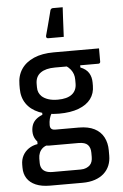

<svg xmlns="http://www.w3.org/2000/svg" viewBox="-67 -852 733 1148"><g transform="rotate(-5 300.0 -278.0)"><path d="M109 -82Q109 -104 116 -122Q123 -140 138.5 -153.5Q154 -167 177 -176V-203L234 -182Q224 -166 219.5 -148.5Q215 -131 215 -111Q215 -95 223 -88Q231 -81 246 -81H387Q444 -81 481 -62Q518 -43 536 -8.5Q554 26 554 70V102Q554 134 543 161Q532 188 510 208Q488 228 455.5 239Q423 250 381 250H187Q135 250 100.5 235Q66 220 48.5 193Q31 166 31 129V111Q31 81 43.5 57Q56 33 79 17Q102 1 133 -4V-38L201 5Q176 10 162.5 21.5Q149 33 142.5 49Q136 65 136 83V109Q136 128 143.5 141.5Q151 155 167 162.5Q183 170 209 170H377Q396 170 410 164Q424 158 432 150Q441 141 445 128.5Q449 116 449 101V76Q449 45 433 28Q417 11 377 11H202Q177 11 156 -1Q135 -13 122 -34Q109 -55 109 -82ZM341 -456 428 -461V-438Q463 -424 478 -399.5Q493 -375 493 -342V-323Q493 -277 468.5 -244Q444 -211 395.5 -192.5Q347 -174 277 -174Q207 -174 157.5 -194.5Q108 -215 82 -253Q56 -291 56 -343V-367Q56 -421 82 -460Q108 -499 157.5 -520.5Q207 -542 277 -542Q345 -542 413 -542Q481 -542 549 -542Q549 -522 549 -502Q549 -482 549 -462Q549 -458 546 -454.5Q543 -451 538 -451Q495 -451 453 -451Q411 -451 368 -451Q325 -451 277 -451Q221 -451 190 -429Q159 -407 159 -363V-343Q159 -325 164.5 -312Q170 -299 181 -288Q196 -274 220 -266Q244 -258 277 -258Q333 -258 362 -280.5Q391 -303 391 -345V-368Q391 -386 386 -401Q381 -416 370.5 -429.5Q360 -443 341 -456ZM252 -629Q244 -629 241.5 -633.5Q239 -638 240 -644Q249 -677 254.5 -697.5Q260 -718 265.5 -739.5Q271 -761 280 -796Q282 -800 285.5 -803Q289 -806 296 -806Q311 -806 323 -806Q335 -806 354 -806Q352 -769 350.5 -742.5Q349 -716 348 -690Q347 -664 345 -629Q321 -629 300 -629Q279 -629 252 -629Z"/></g></svg>

Font: Recursive Medium
Style: Regular
Weight: 500
Version: Version 1.085